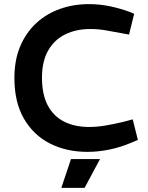

<svg xmlns="http://www.w3.org/2000/svg" viewBox="-20 -730 720 933"><path d="M405 8Q303 8 223 -32.5Q143 -73 96.5 -153Q50 -233 50 -351Q50 -438 78 -504.5Q106 -571 155.5 -617Q205 -663 271 -686.5Q337 -710 412 -710Q466 -710 517 -699Q568 -688 613 -671L632 -663L607 -562L580 -567Q535 -575 497 -582Q459 -589 419 -589Q350 -589 297 -563Q244 -537 214 -484.5Q184 -432 184 -352Q184 -271 212 -218Q240 -165 291.5 -139Q343 -113 413 -113Q451 -113 492.5 -120Q534 -127 580 -138L625 -150L650 -50L619 -37Q568 -15 513 -3.5Q458 8 405 8ZM278 183 325 43H466L391 183Z"/></svg>

Font: REM Medium Medium
Style: Regular
Weight: 500
Version: Version 1.005;gftools[0.9.28]